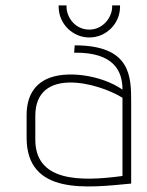

<svg xmlns="http://www.w3.org/2000/svg" viewBox="-20 -676 540 707"><path d="M463 -298C463 -394 463 -509 255 -509L253 -482C401 -484 431 -413 431 -346C353 -400 221 -419 150 -384C109 -364 78 -324 78 -252V-169C78 45 304 15 463 0ZM431 -28C270 -6 110 -9 110 -162V-249C110 -432 341 -372 431 -316ZM422 -656H393V-651C393 -613 360 -567 309 -567C256 -567 225 -613 225 -651V-656H196V-651C196 -589 247 -538 309 -538C371 -538 422 -589 422 -651Z"/></svg>

Font: Advent Pro
Style: ExtraLight
Weight: 250
Designer: Andreas Kalpakidis
Foundry: Andreas Kalpakidis
Version: Version 2.002 2007